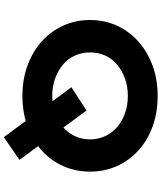

<svg xmlns="http://www.w3.org/2000/svg" viewBox="62 -818 866 1031"><g transform="rotate(90 495.5 -303.0)"><path d="M717 110 449 -253 574 -334 839 26ZM495 10Q406 10 331.5 -17.5Q257 -45 202.5 -94Q148 -143 118 -209.5Q88 -276 88 -353Q88 -431 118 -497Q148 -563 203 -612Q258 -661 332 -688.5Q406 -716 495 -716Q585 -716 659.5 -689Q734 -662 788.5 -612.5Q843 -563 872.5 -497Q902 -431 902 -353Q902 -275 872.5 -209Q843 -143 788.5 -93.5Q734 -44 659.5 -17Q585 10 495 10ZM496 -150Q547 -150 590 -165.5Q633 -181 664 -208.5Q695 -236 712 -273Q729 -310 729 -353Q729 -396 712 -433Q695 -470 664 -497.5Q633 -525 589.5 -540.5Q546 -556 496 -556Q445 -556 402 -540.5Q359 -525 327 -498Q295 -471 278.5 -434Q262 -397 262 -353Q262 -310 278.5 -272.5Q295 -235 327 -208Q359 -181 402 -165.5Q445 -150 496 -150Z"/></g></svg>

Font: Lexend Giga
Style: Bold
Weight: 700
Version: Version 1.007